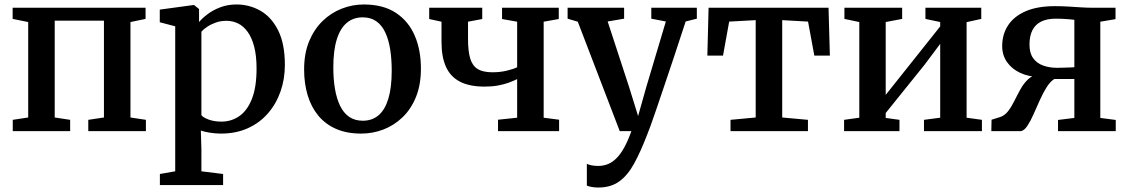

<svg xmlns="http://www.w3.org/2000/svg" viewBox="-20 -586 5042 858"><path d="M37 0V-50.5L106 -61V-487.5L36.5 -501.5V-551.5H630.5V-501.5L563 -487.5V-61L632 -50.5V0H374.5V-50.5L444.5 -61V-493.5H224.5V-61L293.5 -50.5V0Z M694.5 241V191.5L763 179.5V-468.5L694 -486.5V-543L844 -563.5H847.5L869.5 -545.5V-487.5Q884.5 -505.5 908.8 -523.5Q933 -541.5 965.5 -553.8Q998 -566 1037 -566Q1094.5 -566 1143.8 -538Q1193 -510 1223 -450.2Q1253 -390.5 1253 -295.5Q1253 -232.5 1233.5 -177Q1214 -121.5 1177 -79Q1140 -36.5 1087 -12.8Q1034 11 967 11Q943.5 11 918.2 7Q893 3 877.5 -2.5L880 80V179.5L977 191.5V241ZM969.5 -42.5Q1013.5 -42.5 1049 -66.8Q1084.5 -91 1105.5 -143.5Q1126.5 -196 1126.5 -280Q1126.5 -336.5 1116 -377Q1105.5 -417.5 1087 -443.2Q1068.5 -469 1044.2 -481Q1020 -493 992 -493Q966 -493 944.2 -485.2Q922.5 -477.5 905.8 -466.2Q889 -455 880 -444.5V-71.5Q887.5 -61 912.2 -51.8Q937 -42.5 969.5 -42.5Z M1339 -275.5Q1339 -347 1361.2 -401Q1383.5 -455 1421.2 -491.8Q1459 -528.5 1506.8 -547.2Q1554.5 -566 1606 -566Q1692 -566 1748.5 -529Q1805 -492 1833 -427.5Q1861 -363 1861 -279.5Q1861 -207.5 1839 -153Q1817 -98.5 1779 -62Q1741 -25.5 1693.2 -7.2Q1645.5 11 1594 11Q1529.5 11 1481.8 -10Q1434 -31 1402.2 -69.5Q1370.5 -108 1354.8 -160.5Q1339 -213 1339 -275.5ZM1601.5 -46.5Q1643 -46.5 1671.8 -71Q1700.5 -95.5 1715.5 -145.2Q1730.5 -195 1730.5 -270Q1730.5 -322.5 1723.5 -366.2Q1716.5 -410 1701.2 -442Q1686 -474 1661.2 -491.2Q1636.5 -508.5 1601 -508.5Q1559 -508.5 1529.8 -484Q1500.5 -459.5 1485 -410Q1469.5 -360.5 1469.5 -285Q1469.5 -232 1477 -188.2Q1484.5 -144.5 1500 -112.8Q1515.5 -81 1540.5 -63.8Q1565.5 -46.5 1601.5 -46.5Z M2205.5 0V-51L2291 -60V-232.5Q2274 -224 2252.5 -216.2Q2231 -208.5 2204.8 -203.8Q2178.5 -199 2145.5 -199Q2078.5 -199 2036 -220.8Q1993.5 -242.5 1973.2 -286.8Q1953 -331 1953 -398V-489L1898 -501V-551.5H2135V-501L2071.5 -489V-411.5Q2071.5 -357.5 2081.2 -324.8Q2091 -292 2114.8 -277.5Q2138.5 -263 2181 -263Q2215 -263 2245 -270.2Q2275 -277.5 2291 -285.5V-489L2223.5 -501V-551.5H2477V-501L2409.5 -489V-60L2478.5 -51V0Z M2654 252Q2637.5 252 2624 249.5Q2610.5 247 2602.5 243.5V146Q2609 150 2623.5 152.8Q2638 155.5 2653 155.5Q2675.5 155.5 2695.5 147.8Q2715.5 140 2733.8 122.2Q2752 104.5 2768.8 74.5Q2785.5 44.5 2801.5 0H2749.5L2562 -489L2516.5 -502.5V-551.5H2769V-502.5L2695.5 -490L2791 -198L2831.5 -67.5L2868.5 -198.5L2955.5 -490L2890.5 -502.5V-551.5H3094V-502.5L3044 -490Q3017 -407 2992.8 -334.2Q2968.5 -261.5 2948.2 -201.5Q2928 -141.5 2912.5 -96.2Q2897 -51 2886.8 -22.8Q2876.5 5.5 2872.5 14.5Q2843 91.5 2814 144.5Q2785 197.5 2747.2 224.8Q2709.5 252 2654 252Z M3244.5 0V-50.5L3357 -61V-496L3238.5 -489.5L3211 -337.5H3141L3146.5 -551.5H3682.5L3688.5 -337.5H3619L3591 -489.5L3475.5 -496V-61L3590.5 -50.5V0Z M3752 0V-50.5L3820 -60V-487.5L3753.5 -501.5V-551.5H4011.5V-501.5L3938 -487.5V-162L4004.5 -245.5L4181.5 -468V-487.5L4115.5 -501.5V-551.5H4365V-501.5L4299.5 -487V-60L4368 -50.5V0H4109V-50.5L4181.5 -60V-390L4111.5 -296.5L3938 -81V-59L3999.5 -50.5V0Z M4410 0 4411 -51 4448 -62.5Q4470 -69.5 4485.2 -89.5Q4500.5 -109.5 4513.2 -135.5Q4526 -161.5 4540.2 -187.2Q4554.5 -213 4574 -231.5Q4593.5 -250 4622.5 -254.5L4623.5 -242Q4576 -243 4538.8 -260.5Q4501.5 -278 4480 -308.8Q4458.5 -339.5 4458.5 -380.5Q4458.5 -432 4484.5 -472.2Q4510.5 -512.5 4562.8 -535.5Q4615 -558.5 4694.5 -558.5Q4723 -558.5 4753 -556.8Q4783 -555 4810 -553.2Q4837 -551.5 4855.5 -551.5H4965V-500.5L4897 -489V-59L4966 -50V0H4708V-50L4781 -59V-233H4691.5Q4672.5 -221 4656.2 -194.8Q4640 -168.5 4625.8 -136.5Q4611.5 -104.5 4598.2 -74.5Q4585 -44.5 4571.2 -23.8Q4557.5 -3 4542.5 0ZM4703.5 -283Q4716 -283 4730.8 -283.5Q4745.5 -284 4759.2 -284.5Q4773 -285 4781 -285.5V-497.5Q4772 -498.5 4757.2 -500Q4742.5 -501.5 4726.5 -502Q4710.5 -502.5 4697.5 -502.5Q4659.5 -502.5 4633.5 -490Q4607.5 -477.5 4594 -451.8Q4580.5 -426 4580.5 -387Q4580.5 -349 4596.8 -326.2Q4613 -303.5 4641.2 -293.2Q4669.5 -283 4703.5 -283Z"/></svg>

Font: Merriweather 28pt SemiBold
Style: Regular
Weight: 600
Version: Version 2.100